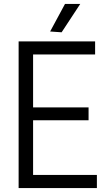

<svg xmlns="http://www.w3.org/2000/svg" viewBox="-20 -949 544 969"><path d="M233 -790 308 -929H385L291 -786ZM74 -740H460V-674H147V-407H427V-342H147V-66H469V0H74Z"/></svg>

Font: Encode Sans Compressed
Style: Regular
Weight: 400
Designer: Pablo Impallari, Andres Torresi
Foundry: Pablo Impallari, Andres Torresi
Version: Version 1.000; ttfautohint (v1.00) -l 8 -r 50 -G 200 -x 14 -